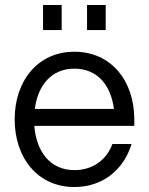

<svg xmlns="http://www.w3.org/2000/svg" viewBox="-20 -740 598 772"><path d="M279 12C393 12 477 -57 509 -161H432C408 -96 352 -56 279 -56C182 -56 126 -130 118 -234H520V-260C520 -415 427 -532 279 -532C132 -532 39 -415 39 -260C39 -105 132 12 279 12ZM120 -302C132 -397 187 -464 279 -464C372 -464 426 -397 438 -302ZM153 -619H228V-720H153ZM330 -619H405V-720H330Z"/></svg>

Font: Aspekta 350
Style: Regular
Weight: 350
Designer: Ivo Dolenc
Version: Version 2.000